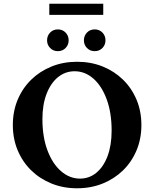

<svg xmlns="http://www.w3.org/2000/svg" viewBox="-20 -1002 829 1032"><path d="M394 10Q320 10 257 -15.5Q194 -41 147.5 -86.5Q101 -132 75 -194Q49 -256 49 -330Q49 -404 75 -466Q101 -528 147.5 -573.5Q194 -619 257 -644.5Q320 -670 394 -670Q469 -670 532 -644.5Q595 -619 641.5 -573.5Q688 -528 714 -466Q740 -404 740 -330Q740 -256 714 -194Q688 -132 641.5 -86.5Q595 -41 532 -15.5Q469 10 394 10ZM410 -42Q460 -42 498.5 -74Q537 -106 558.5 -164Q580 -222 580 -300Q580 -396 553.5 -468Q527 -540 482 -579.5Q437 -619 381 -619Q331 -619 292 -587.5Q253 -556 230.5 -498Q208 -440 208 -362Q208 -266 235 -194Q262 -122 308 -82Q354 -42 410 -42ZM245 -922V-982H535V-922ZM291 -727Q266 -727 249.5 -744Q233 -761 233 -785Q233 -810 249.5 -827Q266 -844 291 -844Q316 -844 332.5 -827Q349 -810 349 -785Q349 -761 332.5 -744Q316 -727 291 -727ZM489 -727Q464 -727 447.5 -744Q431 -761 431 -785Q431 -810 447.5 -827Q464 -844 489 -844Q514 -844 530.5 -827Q547 -810 547 -785Q547 -761 530.5 -744Q514 -727 489 -727Z"/></svg>

Font: Spectral
Style: Bold
Weight: 700
Designer: Jean-Baptiste Levee
Foundry: Production Type
Version: Version 2.001